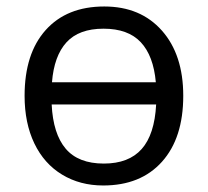

<svg xmlns="http://www.w3.org/2000/svg" viewBox="-20 -565 644 595"><path d="M547.9 -268.1Q547.9 -137.2 481.9 -63.7Q416 9.8 299.8 9.8Q228 9.8 172.4 -23.9Q116.7 -57.6 86.4 -120.6Q56.2 -183.6 56.2 -268.1Q56.2 -398.9 121.6 -471.9Q187 -544.9 303.2 -544.9Q415.5 -544.9 481.7 -470.2Q547.9 -395.5 547.9 -268.1ZM301.8 -58.1Q378.9 -58.1 418.9 -103Q459 -147.9 463.9 -241.2H140.1Q144.5 -150.4 183.6 -104.2Q222.7 -58.1 301.8 -58.1ZM300.8 -476.1Q224.6 -476.1 186 -433.8Q147.5 -391.6 141.1 -310.1H462.9Q455.6 -392.1 416.3 -434.1Q377 -476.1 300.8 -476.1Z"/></svg>

Font: HunimalSansv1.5
Style: Regular
Weight: 400
Foundry: Ascender Corporation
Version: Version 1.10